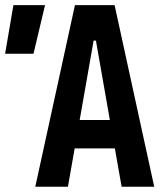

<svg xmlns="http://www.w3.org/2000/svg" viewBox="-20 -713 626 733"><path d="M114.7 0 266.1 -693.4H417.5L568.8 0H444.3L418.5 -146.5H265.1L239.3 0ZM-0.5 -507.8 31.2 -693.4H151.9L107.9 -507.8ZM284.2 -254.9H399.4L346.2 -558.1H337.4Z"/></svg>

Font: CaskaydiaCove NFP SemiBold
Style: Regular
Weight: 600
Designer: Aaron Bell
Foundry: Saja Typeworks
Version: Version 2111.001; VTT 6.35;Nerd Fonts 3.1.1